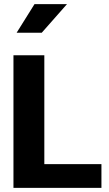

<svg xmlns="http://www.w3.org/2000/svg" viewBox="-20 -906 528 926"><path d="M193.8 -639.6V-114.3H469.2V0H44.9V-639.6ZM60.1 -748 146.5 -886.2H303.2L181.2 -748Z"/></svg>

Font: Yantramanav Black
Style: Regular
Weight: 900
Version: Version 1.001;PS 1.0;hotconv 1.0.72;makeotf.lib2.5.5900; ttf